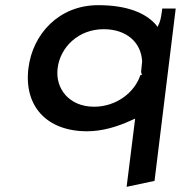

<svg xmlns="http://www.w3.org/2000/svg" viewBox="-20 -505 700 743"><path d="M317 3C377 3 434 -15 485 -38L503 -46L470 218L578 195L660 -472H608C606 -458 603 -431 597 -417L590 -401L580 -413C543 -453 475 -485 360 -485C207 -485 106 -372 90 -241C72 -95 160 3 317 3ZM523 -214C501 -147 430 -92 344 -92C247 -92 193 -163 203 -241C213 -323 284 -392 381 -392C470 -392 526 -341 530 -268V-267C529 -258 528 -248 527 -237C526 -229 525 -222 530 -216Z"/></svg>

Font: Bluebird
Style: LiExtObl
Weight: 300
Designer: Jasper
Foundry: Cannot Into Space Fonts
Version: Version 0.98